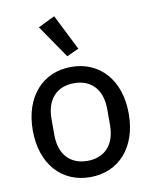

<svg xmlns="http://www.w3.org/2000/svg" viewBox="-88 -852 738 930"><g transform="rotate(-10 281.0 -387.0)"><path d="M272 -584 331 -611 243 -786 161 -746ZM281 12C422 12 517 -94 517 -259C517 -424 422 -530 281 -530C140 -530 45 -424 45 -259C45 -94 140 12 281 12ZM281 -68C200 -68 144 -119 144 -220V-298C144 -399 200 -450 281 -450C362 -450 418 -399 418 -298V-220C418 -119 362 -68 281 -68Z"/></g></svg>

Font: IBM Plex Devanagari Text
Style: Regular
Weight: 450
Designer: Mike Abbink, Paul van der Laan, Pieter van Rosmalen, Erin McLaughlin
Foundry: Bold Monday
Version: Version 1.0